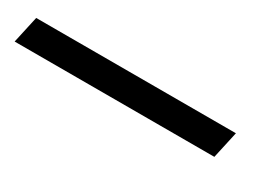

<svg xmlns="http://www.w3.org/2000/svg" viewBox="-95 -69 529 363"><g transform="rotate(30 170.0 112.5)"><path d="M-87 142 -74 83H362L349 142Z"/></g></svg>

Font: Noto Serif SemiCondensed ExtraBold
Style: Italic
Weight: 800
Width: 4
Italic angle: -12°
Designer: Monotype Design Team
Foundry: Monotype Imaging Inc.
Version: Version 2.014; ttfautohint (v1.8.4.7-5d5b)